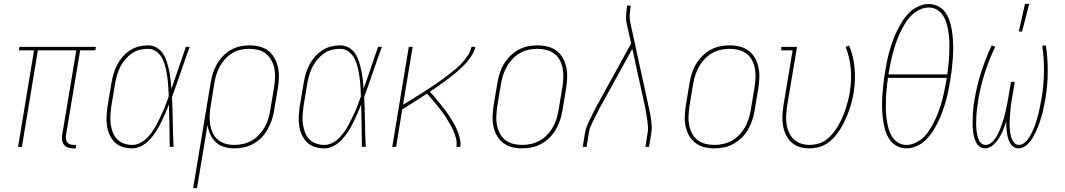

<svg xmlns="http://www.w3.org/2000/svg" viewBox="-20 -764 5540 999"><path d="M361 8Q347 8 334.5 4Q322 0 314 -9.5Q306 -19 303.5 -32Q301 -45 303 -59L377 -502H177L94 0H74L157 -502H78L81 -520H479L476 -502H397L323 -59Q322 -49 323.5 -39.5Q325 -30 330.5 -23Q336 -16 345 -13Q354 -10 364 -10H375V8Z M668 8Q642 8 618 0.5Q594 -7 577 -24Q560 -41 550 -63.5Q540 -86 536.5 -110.5Q533 -135 534.5 -161Q536 -187 540 -213L560 -333Q564 -357 571 -380.5Q578 -404 589.5 -426.5Q601 -449 618 -468.5Q635 -488 656.5 -502Q678 -516 702 -522Q726 -528 750 -528Q775 -528 795.5 -516Q816 -504 828.5 -484.5Q841 -465 848 -442.5Q855 -420 860 -397Q865 -374 867.5 -350Q870 -326 872 -302Q891 -356 909.5 -410.5Q928 -465 947 -520H967Q943 -455 921 -390Q899 -325 875 -260Q878 -195 879 -130Q880 -65 883 0H863Q862 -55 861.5 -110Q861 -165 859 -221Q850 -196 839.5 -172.5Q829 -149 817.5 -125.5Q806 -102 791.5 -79.5Q777 -57 759 -37.5Q741 -18 717 -5Q693 8 668 8ZM668 -10Q688 -10 707.5 -19.5Q727 -29 742 -43.5Q757 -58 769.5 -75.5Q782 -93 792 -111.5Q802 -130 811 -148.5Q820 -167 828.5 -186Q837 -205 844 -224.5Q851 -244 858 -263Q857 -288 855.5 -313.5Q854 -339 850.5 -363.5Q847 -388 841.5 -412Q836 -436 825.5 -457.5Q815 -479 795.5 -494.5Q776 -510 750 -510Q728 -510 706 -504.5Q684 -499 665 -485.5Q646 -472 631 -454Q616 -436 605.5 -415.5Q595 -395 589 -373.5Q583 -352 579 -330L559 -210Q556 -187 554.5 -164Q553 -141 556 -119Q559 -97 566.5 -76.5Q574 -56 588.5 -40.5Q603 -25 624 -17.5Q645 -10 668 -10Z M985 215 1076 -333Q1080 -358 1087.5 -382Q1095 -406 1108 -429Q1121 -452 1139.5 -471.5Q1158 -491 1180.5 -504Q1203 -517 1228 -522.5Q1253 -528 1278 -528Q1305 -528 1331 -521.5Q1357 -515 1376.5 -499.5Q1396 -484 1408.5 -461.5Q1421 -439 1426.5 -413.5Q1432 -388 1431 -361Q1430 -334 1426 -307L1406 -187Q1402 -162 1393.5 -137.5Q1385 -113 1372 -90Q1359 -67 1340.5 -48Q1322 -29 1298.5 -16Q1275 -3 1249.5 2.5Q1224 8 1199 8Q1172 8 1146.5 0.5Q1121 -7 1103 -24Q1085 -41 1074 -65Q1063 -89 1060 -115L1005 215ZM1198 -10Q1221 -10 1244.5 -15Q1268 -20 1289 -32Q1310 -44 1327 -62Q1344 -80 1356.5 -101Q1369 -122 1375.5 -144.5Q1382 -167 1386 -190L1406 -310Q1410 -334 1411 -358.5Q1412 -383 1408 -405.5Q1404 -428 1393 -448.5Q1382 -469 1365 -483.5Q1348 -498 1325 -504Q1302 -510 1277 -510Q1255 -510 1232 -505Q1209 -500 1188.5 -487.5Q1168 -475 1151.5 -457Q1135 -439 1123.5 -418Q1112 -397 1105.5 -375Q1099 -353 1095 -330L1076 -211Q1072 -187 1071 -163Q1070 -139 1073.5 -116.5Q1077 -94 1086.5 -73Q1096 -52 1113 -37.5Q1130 -23 1152 -16.5Q1174 -10 1198 -10Z M1668 8Q1642 8 1618 0.5Q1594 -7 1577 -24Q1560 -41 1550 -63.5Q1540 -86 1536.5 -110.5Q1533 -135 1534.5 -161Q1536 -187 1540 -213L1560 -333Q1564 -357 1571 -380.5Q1578 -404 1589.5 -426.5Q1601 -449 1618 -468.5Q1635 -488 1656.5 -502Q1678 -516 1702 -522Q1726 -528 1750 -528Q1775 -528 1795.5 -516Q1816 -504 1828.5 -484.5Q1841 -465 1848 -442.5Q1855 -420 1860 -397Q1865 -374 1867.5 -350Q1870 -326 1872 -302Q1891 -356 1909.5 -410.5Q1928 -465 1947 -520H1967Q1943 -455 1921 -390Q1899 -325 1875 -260Q1878 -195 1879 -130Q1880 -65 1883 0H1863Q1862 -55 1861.5 -110Q1861 -165 1859 -221Q1850 -196 1839.5 -172.5Q1829 -149 1817.5 -125.5Q1806 -102 1791.5 -79.5Q1777 -57 1759 -37.5Q1741 -18 1717 -5Q1693 8 1668 8ZM1668 -10Q1688 -10 1707.5 -19.5Q1727 -29 1742 -43.5Q1757 -58 1769.5 -75.5Q1782 -93 1792 -111.5Q1802 -130 1811 -148.5Q1820 -167 1828.5 -186Q1837 -205 1844 -224.5Q1851 -244 1858 -263Q1857 -288 1855.5 -313.5Q1854 -339 1850.5 -363.5Q1847 -388 1841.5 -412Q1836 -436 1825.5 -457.5Q1815 -479 1795.5 -494.5Q1776 -510 1750 -510Q1728 -510 1706 -504.5Q1684 -499 1665 -485.5Q1646 -472 1631 -454Q1616 -436 1605.5 -415.5Q1595 -395 1589 -373.5Q1583 -352 1579 -330L1559 -210Q1556 -187 1554.5 -164Q1553 -141 1556 -119Q1559 -97 1566.5 -76.5Q1574 -56 1588.5 -40.5Q1603 -25 1624 -17.5Q1645 -10 1668 -10Z M2021 0 2107 -520H2127L2077 -219Q2097 -231 2117.5 -243.5Q2138 -256 2158 -269Q2178 -282 2198 -294.5Q2218 -307 2238 -320.5Q2258 -334 2277.5 -348Q2297 -362 2315.5 -376.5Q2334 -391 2352.5 -406.5Q2371 -422 2387 -440Q2403 -458 2416 -478Q2429 -498 2433 -520H2453Q2449 -500 2438.5 -482Q2428 -464 2414.5 -447.5Q2401 -431 2385.5 -416Q2370 -401 2354 -387.5Q2338 -374 2321 -361Q2304 -348 2287 -335.5Q2270 -323 2252.5 -311Q2235 -299 2217 -287Q2231 -272 2244 -256Q2257 -240 2270 -224Q2283 -208 2296 -191Q2309 -174 2320 -157Q2331 -140 2341.5 -121.5Q2352 -103 2359.5 -84Q2367 -65 2372.5 -43.5Q2378 -22 2375 0H2355Q2358 -22 2353 -42.5Q2348 -63 2340 -81.5Q2332 -100 2322 -117.5Q2312 -135 2301.5 -151.5Q2291 -168 2278.5 -184.5Q2266 -201 2253.5 -216.5Q2241 -232 2228 -247Q2215 -262 2202 -277Q2170 -256 2137.5 -235.5Q2105 -215 2073 -195L2041 0Z M2696 8Q2669 8 2643.5 1.5Q2618 -5 2598 -20.5Q2578 -36 2565.5 -58Q2553 -80 2547.5 -106Q2542 -132 2543 -159Q2544 -186 2548 -213L2568 -333Q2572 -358 2580 -383Q2588 -408 2601.5 -430.5Q2615 -453 2634.5 -472.5Q2654 -492 2677.5 -505Q2701 -518 2726.5 -523Q2752 -528 2777 -528Q2804 -528 2830 -521.5Q2856 -515 2876 -499.5Q2896 -484 2908.5 -462Q2921 -440 2926.5 -414Q2932 -388 2931 -361Q2930 -334 2926 -307L2906 -187Q2902 -162 2893.5 -137Q2885 -112 2872 -89.5Q2859 -67 2839 -47.5Q2819 -28 2795.5 -15Q2772 -2 2746.5 3Q2721 8 2696 8ZM2697 -10Q2719 -10 2742.5 -15Q2766 -20 2787.5 -32Q2809 -44 2826.5 -62Q2844 -80 2856 -101Q2868 -122 2875 -144.5Q2882 -167 2886 -190L2906 -310Q2910 -334 2911 -358.5Q2912 -383 2908 -406Q2904 -429 2893.5 -449.5Q2883 -470 2865 -484Q2847 -498 2824 -504Q2801 -510 2776 -510Q2754 -510 2730.5 -505Q2707 -500 2686 -488Q2665 -476 2647.5 -458Q2630 -440 2618 -419Q2606 -398 2598.5 -375.5Q2591 -353 2587 -330L2567 -210Q2564 -186 2562.5 -161.5Q2561 -137 2565.5 -114Q2570 -91 2580.5 -70.5Q2591 -50 2608.5 -36Q2626 -22 2649 -16Q2672 -10 2697 -10Z M3012 0 3024 -74Q3027 -90 3033.5 -107Q3040 -124 3048 -140Q3056 -156 3064 -172Q3072 -188 3080 -204L3264 -538L3240 -645Q3236 -665 3237.5 -686Q3239 -707 3242 -728L3243 -735H3262L3261 -728Q3258 -708 3256.5 -688Q3255 -668 3259 -649L3356 -204Q3360 -188 3363 -172Q3366 -156 3368 -140Q3370 -124 3371 -107Q3372 -90 3369 -74L3357 0H3338L3350 -74Q3353 -90 3351.5 -106Q3350 -122 3348 -138Q3346 -154 3343 -169.5Q3340 -185 3338 -200L3289 -423L3270 -510L3097 -196Q3090 -181 3082 -166Q3074 -151 3066.5 -136Q3059 -121 3052.5 -105Q3046 -89 3044 -74L3032 0Z M3696 8Q3669 8 3643.5 1.5Q3618 -5 3598 -20.5Q3578 -36 3565.5 -58Q3553 -80 3547.5 -106Q3542 -132 3543 -159Q3544 -186 3548 -213L3568 -333Q3572 -358 3580 -383Q3588 -408 3601.5 -430.5Q3615 -453 3634.5 -472.5Q3654 -492 3677.5 -505Q3701 -518 3726.5 -523Q3752 -528 3777 -528Q3804 -528 3830 -521.5Q3856 -515 3876 -499.5Q3896 -484 3908.5 -462Q3921 -440 3926.5 -414Q3932 -388 3931 -361Q3930 -334 3926 -307L3906 -187Q3902 -162 3893.5 -137Q3885 -112 3872 -89.5Q3859 -67 3839 -47.5Q3819 -28 3795.5 -15Q3772 -2 3746.5 3Q3721 8 3696 8ZM3697 -10Q3719 -10 3742.5 -15Q3766 -20 3787.5 -32Q3809 -44 3826.5 -62Q3844 -80 3856 -101Q3868 -122 3875 -144.5Q3882 -167 3886 -190L3906 -310Q3910 -334 3911 -358.5Q3912 -383 3908 -406Q3904 -429 3893.5 -449.5Q3883 -470 3865 -484Q3847 -498 3824 -504Q3801 -510 3776 -510Q3754 -510 3730.5 -505Q3707 -500 3686 -488Q3665 -476 3647.5 -458Q3630 -440 3618 -419Q3606 -398 3598.5 -375.5Q3591 -353 3587 -330L3567 -210Q3564 -186 3562.5 -161.5Q3561 -137 3565.5 -114Q3570 -91 3580.5 -70.5Q3591 -50 3608.5 -36Q3626 -22 3649 -16Q3672 -10 3697 -10Z M4191 8Q4165 8 4140.5 0.5Q4116 -7 4098 -23.5Q4080 -40 4069.5 -62Q4059 -84 4054.5 -109Q4050 -134 4051 -160.5Q4052 -187 4056 -213L4104 -502H4045V-520H4127L4075 -210Q4072 -187 4070.5 -163.5Q4069 -140 4072.5 -117.5Q4076 -95 4085 -75Q4094 -55 4109.5 -40Q4125 -25 4146.5 -17.5Q4168 -10 4191 -10Q4214 -10 4237.5 -16.5Q4261 -23 4280 -37.5Q4299 -52 4314.5 -71.5Q4330 -91 4342 -111.5Q4354 -132 4363.5 -154Q4373 -176 4380 -198Q4387 -220 4393 -242.5Q4399 -265 4402 -287Q4412 -348 4406.5 -407.5Q4401 -467 4380 -520L4398 -527Q4421 -472 4426.5 -410Q4432 -348 4422 -284Q4418 -260 4412 -236Q4406 -212 4397.5 -188.5Q4389 -165 4378.5 -142Q4368 -119 4355 -97Q4342 -75 4325 -55Q4308 -35 4286.5 -20Q4265 -5 4240 1.5Q4215 8 4191 8Z M4696 8Q4667 8 4642.5 -6.5Q4618 -21 4604 -45Q4590 -69 4583 -96.5Q4576 -124 4573 -152.5Q4570 -181 4569.5 -210.5Q4569 -240 4571 -269.5Q4573 -299 4576.5 -329Q4580 -359 4585 -388Q4589 -415 4594.5 -442Q4600 -469 4607.5 -496Q4615 -523 4624.5 -549.5Q4634 -576 4646.5 -602Q4659 -628 4674.5 -652.5Q4690 -677 4711 -698Q4732 -719 4759 -731Q4786 -743 4813 -743Q4842 -743 4866.5 -728.5Q4891 -714 4905 -690Q4919 -666 4926 -638.5Q4933 -611 4936 -582.5Q4939 -554 4939.5 -524.5Q4940 -495 4938 -465.5Q4936 -436 4932.5 -406Q4929 -376 4924 -347Q4920 -320 4914.5 -293Q4909 -266 4901.5 -239Q4894 -212 4884.5 -185.5Q4875 -159 4862.5 -133Q4850 -107 4834.5 -82.5Q4819 -58 4798 -37Q4777 -16 4750 -4Q4723 8 4696 8ZM4603 -377H4909Q4912 -402 4915 -428Q4918 -454 4919 -480Q4920 -506 4920 -531.5Q4920 -557 4917 -582Q4914 -607 4908 -631.5Q4902 -656 4890.5 -677Q4879 -698 4858.5 -711.5Q4838 -725 4812 -725Q4787 -725 4761.5 -712Q4736 -699 4717.5 -679Q4699 -659 4685 -635Q4671 -611 4660 -586.5Q4649 -562 4640.5 -537Q4632 -512 4625.5 -487Q4619 -462 4614 -436.5Q4609 -411 4604 -385ZM4697 -10Q4722 -10 4747.5 -23Q4773 -36 4791.5 -56Q4810 -76 4824 -100Q4838 -124 4849 -148.5Q4860 -173 4868.5 -198Q4877 -223 4883.5 -248Q4890 -273 4895 -298.5Q4900 -324 4905 -350L4906 -359H4600Q4597 -333 4594 -307Q4591 -281 4590 -255Q4589 -229 4589 -203.5Q4589 -178 4592 -153Q4595 -128 4601 -103.5Q4607 -79 4618.5 -58Q4630 -37 4650.5 -23.5Q4671 -10 4697 -10Z M5105 8Q5090 8 5078.5 0Q5067 -8 5060.5 -20Q5054 -32 5050 -45.5Q5046 -59 5044 -73Q5042 -87 5041 -101.5Q5040 -116 5040.5 -130.5Q5041 -145 5041.5 -159.5Q5042 -174 5043 -189Q5044 -204 5046 -218.5Q5048 -233 5051 -248Q5063 -319 5085.5 -389.5Q5108 -460 5140 -528L5158 -520Q5126 -454 5104 -384.5Q5082 -315 5070 -245Q5068 -232 5066.5 -219Q5065 -206 5063 -192.5Q5061 -179 5060.5 -166Q5060 -153 5059.5 -140Q5059 -127 5059 -114Q5059 -101 5060.5 -88Q5062 -75 5064.5 -62.5Q5067 -50 5071.5 -38.5Q5076 -27 5085.5 -18.5Q5095 -10 5108 -10Q5122 -10 5135 -19.5Q5148 -29 5156.5 -41Q5165 -53 5172 -66.5Q5179 -80 5184 -93.5Q5189 -107 5194 -121Q5199 -135 5203 -148.5Q5207 -162 5210 -176Q5213 -190 5216.5 -204Q5220 -218 5222 -232Q5224 -246 5227 -260L5240 -338H5260L5247 -260Q5244 -246 5242 -232Q5240 -218 5238.5 -204Q5237 -190 5236 -176Q5235 -162 5234 -148.5Q5233 -135 5233 -121Q5233 -107 5234 -93.5Q5235 -80 5237.5 -67Q5240 -54 5245 -41.5Q5250 -29 5259 -19.5Q5268 -10 5282 -10Q5295 -10 5307.5 -19Q5320 -28 5328.5 -39.5Q5337 -51 5343.5 -64Q5350 -77 5356 -90Q5362 -103 5366.5 -116.5Q5371 -130 5375 -143Q5379 -156 5382.5 -169.5Q5386 -183 5388.5 -196.5Q5391 -210 5394 -223.5Q5397 -237 5399 -250Q5411 -320 5412 -389.5Q5413 -459 5403 -525L5422 -528Q5432 -460 5431.5 -389.5Q5431 -319 5419 -248Q5416 -233 5413 -218.5Q5410 -204 5407 -189Q5404 -174 5399.5 -159.5Q5395 -145 5390.5 -130.5Q5386 -116 5380 -101.5Q5374 -87 5367 -73Q5360 -59 5352 -45.5Q5344 -32 5333.5 -20Q5323 -8 5308.5 0Q5294 8 5279 8Q5264 8 5252.5 -0.5Q5241 -9 5234.5 -21Q5228 -33 5224.5 -47Q5221 -61 5219 -75.5Q5217 -90 5216 -104.5Q5215 -119 5216 -134Q5211 -119 5206 -104.5Q5201 -90 5194 -75.5Q5187 -61 5178.5 -47Q5170 -33 5159.5 -21Q5149 -9 5134.5 -0.5Q5120 8 5105 8ZM5281 -600 5313 -744H5335L5298 -600Z"/></svg>

Font: Iosevka Curly Slab Thin
Style: Italic
Weight: 100
Italic angle: -9°
Monospace: yes
Designer: Belleve Invis
Foundry: Belleve Invis
Version: Version 22.1.2; ttfautohint (v1.8.4)